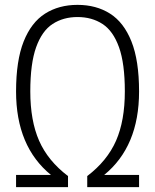

<svg xmlns="http://www.w3.org/2000/svg" viewBox="-20 -769 638 789"><path d="M46 0V-50H189.5Q46 -167 46 -393Q46 -520 77.2 -598.5Q108.5 -677 165.2 -713Q222 -749 298.5 -749Q375.5 -749 432.2 -713Q489 -677 520.2 -598.5Q551.5 -520 551.5 -393Q551.5 -167 408 -50H551.5V0H338.5V-45.5Q420.5 -108 456.8 -190.5Q493 -273 493 -393.5Q493 -508 469 -575Q445 -642 401.2 -670.5Q357.5 -699 298.5 -699Q240 -699 196.2 -670.5Q152.5 -642 128.5 -575Q104.5 -508 104.5 -393.5Q104.5 -273 140.8 -190.5Q177 -108 259.5 -45.5V0Z"/></svg>

Font: Encode Sans Condensed Light
Style: Regular
Weight: 300
Width: 3
Designer: Multiple Designers
Foundry: Impallari Type
Version: Version 3.000; ttfautohint (v1.8.3) -l 8 -r 50 -G 200 -x 14 